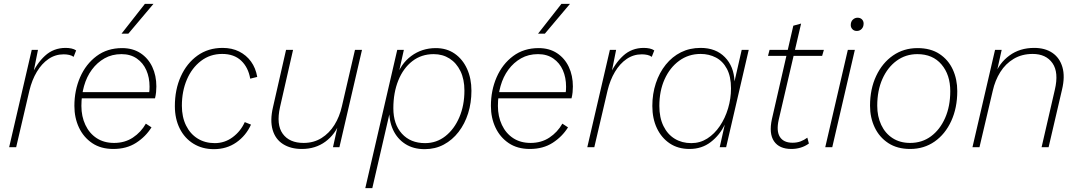

<svg xmlns="http://www.w3.org/2000/svg" viewBox="-20 -756 5540 986"><path d="M27 0 143 -500H175L147 -360L141 -367Q167 -429 211 -469.5Q255 -510 317 -510Q333 -510 347 -507Q361 -504 371 -497L358 -464Q349 -471 335.5 -474Q322 -477 307 -477Q264 -477 229 -453Q194 -429 169 -387Q144 -345 131 -291L63 0Z M562 9Q498 9 453.5 -21Q409 -51 385.5 -101Q362 -151 362 -212Q362 -292 391.5 -359.5Q421 -427 476 -468Q531 -509 607 -509Q662 -509 701.5 -483Q741 -457 762 -412.5Q783 -368 783 -312Q783 -298 781.5 -282.5Q780 -267 776 -251H381L382 -283H759L745 -272Q747 -284 747.5 -293Q748 -302 748 -311Q748 -358 731.5 -395.5Q715 -433 682.5 -455.5Q650 -478 604 -478Q555 -478 517 -456.5Q479 -435 452 -398.5Q425 -362 411.5 -314Q398 -266 398 -212Q398 -158 418.5 -114.5Q439 -71 476.5 -46.5Q514 -22 566 -22Q621 -22 662.5 -49.5Q704 -77 729 -121L758 -102Q728 -54 679 -22.5Q630 9 562 9ZM724 -736H768L639 -583H604Z M1078 10Q1019 10 973.5 -18Q928 -46 903 -96Q878 -146 878 -211Q878 -296 908.5 -363.5Q939 -431 994 -470.5Q1049 -510 1123 -510Q1171 -510 1208 -491.5Q1245 -473 1269 -440Q1293 -407 1301 -361L1265 -352Q1255 -410 1218.5 -444.5Q1182 -479 1121 -479Q1059 -479 1012 -443Q965 -407 939.5 -347Q914 -287 914 -213Q914 -155 935.5 -111.5Q957 -68 995 -44.5Q1033 -21 1083 -21Q1134 -21 1175 -51.5Q1216 -82 1237 -129L1269 -116Q1243 -59 1193.5 -24.5Q1144 10 1078 10Z M1530 9Q1473 9 1433.5 -16Q1394 -41 1380 -89.5Q1366 -138 1382 -206L1449 -500H1485L1418 -206Q1398 -116 1432 -69Q1466 -22 1539 -22Q1591 -22 1631 -47Q1671 -72 1697.5 -114.5Q1724 -157 1736 -211L1803 -500H1839L1723 0H1690L1719 -131L1725 -129Q1702 -66 1651 -28.5Q1600 9 1530 9Z M1856 210 2020 -500H2054L2021 -352L2014 -355Q2037 -428 2092 -468.5Q2147 -509 2218 -509Q2274 -509 2315 -480.5Q2356 -452 2378.5 -402.5Q2401 -353 2401 -290Q2401 -228 2384 -174Q2367 -120 2335 -78.5Q2303 -37 2259 -13.5Q2215 10 2161 10Q2103 10 2061.5 -16.5Q2020 -43 1998.5 -89.5Q1977 -136 1979 -196L1991 -219L1892 210ZM2163 -21Q2222 -21 2267.5 -57Q2313 -93 2339 -154Q2365 -215 2365 -291Q2365 -349 2344.5 -391Q2324 -433 2288.5 -455.5Q2253 -478 2207 -478Q2144 -478 2097.5 -442Q2051 -406 2025.5 -343Q2000 -280 2000 -200Q2000 -118 2044 -69.5Q2088 -21 2163 -21Z M2701 9Q2637 9 2592.5 -21Q2548 -51 2524.5 -101Q2501 -151 2501 -212Q2501 -292 2530.5 -359.5Q2560 -427 2615 -468Q2670 -509 2746 -509Q2801 -509 2840.5 -483Q2880 -457 2901 -412.5Q2922 -368 2922 -312Q2922 -298 2920.5 -282.5Q2919 -267 2915 -251H2520L2521 -283H2898L2884 -272Q2886 -284 2886.5 -293Q2887 -302 2887 -311Q2887 -358 2870.5 -395.5Q2854 -433 2821.5 -455.5Q2789 -478 2743 -478Q2694 -478 2656 -456.5Q2618 -435 2591 -398.5Q2564 -362 2550.5 -314Q2537 -266 2537 -212Q2537 -158 2557.5 -114.5Q2578 -71 2615.5 -46.5Q2653 -22 2705 -22Q2760 -22 2801.5 -49.5Q2843 -77 2868 -121L2897 -102Q2867 -54 2818 -22.5Q2769 9 2701 9ZM2863 -736H2907L2778 -583H2743Z M2996 0 3112 -500H3144L3116 -360L3110 -367Q3136 -429 3180 -469.5Q3224 -510 3286 -510Q3302 -510 3316 -507Q3330 -504 3340 -497L3327 -464Q3318 -471 3304.5 -474Q3291 -477 3276 -477Q3233 -477 3198 -453Q3163 -429 3138 -387Q3113 -345 3100 -291L3032 0Z M3521 9Q3462 9 3419.5 -19.5Q3377 -48 3353.5 -97.5Q3330 -147 3330 -212Q3330 -274 3348 -328.5Q3366 -383 3399 -424Q3432 -465 3477 -487.5Q3522 -510 3578 -510Q3656 -510 3702.5 -462.5Q3749 -415 3752 -338L3789 -500H3825L3709 0H3676L3702 -116Q3676 -62 3630 -26.5Q3584 9 3521 9ZM3530 -21Q3575 -21 3612 -44.5Q3649 -68 3676.5 -108.5Q3704 -149 3719 -199.5Q3734 -250 3734 -302Q3734 -363 3713 -402.5Q3692 -442 3656.5 -460.5Q3621 -479 3578 -479Q3516 -479 3468 -444Q3420 -409 3393 -349Q3366 -289 3366 -212Q3366 -152 3387 -109Q3408 -66 3445 -43.5Q3482 -21 3530 -21Z M4044 9Q3982 9 3955 -30.5Q3928 -70 3944 -144L4054 -624L4094 -635L3979 -141Q3966 -83 3985 -53Q4004 -23 4050 -23Q4073 -23 4091.5 -30Q4110 -37 4126 -49L4134 -19Q4115 -5 4092 2Q4069 9 4044 9ZM3924 -469 3932 -500H4211L4202 -469Z M4370 -500 4254 0H4218L4334 -500ZM4380 -597Q4366 -597 4357.5 -606Q4349 -615 4349 -627Q4349 -645 4359.5 -655Q4370 -665 4384 -665Q4398 -665 4406.5 -656.5Q4415 -648 4415 -635Q4415 -618 4405 -607.5Q4395 -597 4380 -597Z M4654 9Q4588 9 4542 -21Q4496 -51 4472 -101.5Q4448 -152 4448 -213Q4448 -299 4479.5 -366Q4511 -433 4566 -471Q4621 -509 4692 -509Q4759 -509 4804.5 -479Q4850 -449 4873 -399Q4896 -349 4896 -288Q4896 -202 4865 -134.5Q4834 -67 4779.5 -29Q4725 9 4654 9ZM4654 -22Q4715 -22 4761 -56Q4807 -90 4833.5 -150Q4860 -210 4860 -288Q4860 -372 4815 -425Q4770 -478 4691 -478Q4631 -478 4584.5 -444Q4538 -410 4511.5 -350.5Q4485 -291 4485 -213Q4485 -158 4505.5 -114.5Q4526 -71 4564 -46.5Q4602 -22 4654 -22Z M4974 0 5090 -500H5124L5095 -369L5089 -371Q5111 -432 5164 -471Q5217 -510 5291 -510Q5347 -510 5384.5 -484.5Q5422 -459 5436 -411Q5450 -363 5434 -296L5365 0H5329L5397 -295Q5418 -384 5385 -431.5Q5352 -479 5283 -479Q5228 -479 5186 -454Q5144 -429 5117 -386Q5090 -343 5078 -289L5010 0Z"/></svg>

Font: Kantumruy Pro ExtraLight
Style: Italic
Weight: 250
Italic angle: -13°
Version: Version 1.002